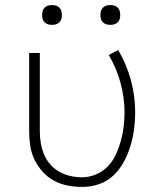

<svg xmlns="http://www.w3.org/2000/svg" viewBox="-20 -729 640 757"><path d="M304 8Q275 8 246.5 2.5Q218 -3 193 -16.5Q168 -30 148.5 -51.5Q129 -73 116.5 -98.5Q104 -124 99.5 -152.5Q95 -181 95 -210V-520H137V-210Q137 -187 141 -164Q145 -141 154 -119.5Q163 -98 178.5 -80.5Q194 -63 214.5 -51.5Q235 -40 258 -35Q281 -30 304 -30Q332 -30 359 -41.5Q386 -53 405.5 -73.5Q425 -94 437 -120Q449 -146 456.5 -173.5Q464 -201 467.5 -229.5Q471 -258 471 -286Q471 -345 455 -403Q439 -461 409 -512L446 -532Q479 -476 496 -413Q513 -350 513 -286Q513 -252 508.5 -218.5Q504 -185 494 -152.5Q484 -120 468 -90.5Q452 -61 427.5 -37.5Q403 -14 370.5 -3Q338 8 304 8ZM415 -631Q407 -631 399.5 -633Q392 -635 386 -641Q380 -647 378 -654.5Q376 -662 376 -670Q376 -678 378 -685.5Q380 -693 386 -699Q392 -705 399.5 -707Q407 -709 415 -709Q423 -709 430.5 -707Q438 -705 444 -699Q450 -693 452 -685.5Q454 -678 454 -670Q454 -662 452 -654.5Q450 -647 444 -641Q438 -635 430.5 -633Q423 -631 415 -631ZM185 -631Q177 -631 169.5 -633Q162 -635 156 -641Q150 -647 148 -654.5Q146 -662 146 -670Q146 -678 148 -685.5Q150 -693 156 -699Q162 -705 169.5 -707Q177 -709 185 -709Q193 -709 200.5 -707Q208 -705 214 -699Q220 -693 222 -685.5Q224 -678 224 -670Q224 -662 222 -654.5Q220 -647 214 -641Q208 -635 200.5 -633Q193 -631 185 -631Z"/></svg>

Font: Iosevka Extralight Extended
Style: Regular
Weight: 200
Width: 7
Monospace: yes
Designer: Belleve Invis
Foundry: Belleve Invis
Version: Version 32.5.0; ttfautohint (v1.8.4)